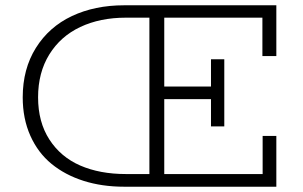

<svg xmlns="http://www.w3.org/2000/svg" viewBox="-20 -706 1147 726"><path d="M1024.9 -494.1H972.2V-639.2H601.1V-378.9H777.8V-481.9H828.1V-228H777.8V-331.1H601.1V-47.9H973.1V-191.9H1024.9V0H449.2Q365.7 0 295.9 -22.2Q226.1 -44.4 174.8 -86.4Q123.5 -128.4 94.7 -192.9Q65.9 -257.3 65.9 -337.9Q65.9 -445.3 115.7 -524.9Q165.5 -604.5 252 -645.3Q338.4 -686 449.2 -686H1024.9ZM544.9 -47.9V-639.2H456.1Q358.4 -639.2 283.7 -604Q209 -568.8 166.5 -500.2Q124 -431.6 124 -337.9Q124 -244.6 166.7 -178.5Q209.5 -112.3 283.4 -80.1Q357.4 -47.9 456.1 -47.9Z"/></svg>

Font: BioRhyme Light
Style: Regular
Weight: 300
Designer: Aoife Mooney
Foundry: Aoife Mooney Type
Version: Version 1.500;PS 001.500;hotconv 1.0.88;makeotf.lib2.5.64775